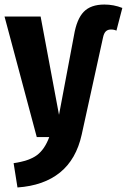

<svg xmlns="http://www.w3.org/2000/svg" viewBox="-25 -604 559 846"><path d="M35 115Q104 105 138 79.5Q172 54 192 0H137L-5 -531H154L235 -98L301 -448Q313 -520 344 -552Q375 -584 435 -584Q476 -584 514 -569L488 -469Q478 -474 464 -474Q450 -474 441.5 -466Q433 -458 429 -439L335 -11Q311 98 239.5 156Q168 214 52 222Z"/></svg>

Font: Fira Sans Condensed
Style: Bold
Weight: 700
Width: 3
Designer: bBox Type GmbH & Carrois Corporate GbR & Edenspiekermann AG
Foundry: bBox Type GmbH & Carrois Corporate GbR & Edenspiekermann AG
Version: Version 4.301